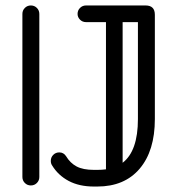

<svg xmlns="http://www.w3.org/2000/svg" viewBox="-20 -679 649 703"><path d="M62 -628Q62 -641 71 -650Q80 -659 93 -659Q106 -659 115 -650Q124 -641 124 -628V-31Q124 -18 115 -9Q106 0 93 0Q80 0 71 -9Q62 -18 62 -31ZM295 -598Q282 -598 273 -607Q264 -616 264 -628Q264 -641 273 -650Q282 -659 295 -659H513Q547 -659 547 -625V-243Q547 -127 491.5 -61.5Q436 4 336 4H324Q270 4 231.5 -16.5Q193 -37 171 -73Q166 -80 166 -90Q166 -103 175 -112Q184 -121 197 -121Q213 -121 222 -107Q237 -82 260.5 -69.5Q284 -57 324 -57H336Q353 -57 368 -59V-598ZM485 -598H429V-83Q485 -126 485 -243Z"/></svg>

Font: Libertine Sup Medium
Style: Regular
Weight: 500
Designer: Bastien Sozeau
Foundry: NBR — Bastien Sozeau
Version: Version 2.003; ttfautohint (v1.8.4.7-5d5b);gftools[0.9.33]